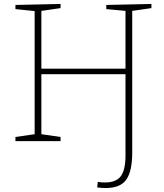

<svg xmlns="http://www.w3.org/2000/svg" viewBox="-20 -713 830 970"><path d="M513 237Q502 237 492 236Q482 235 471 234L474 206Q483 207 491 208Q499 209 509 209Q566 209 590 177.5Q614 146 614 72V-338H189V-35L286 -21V0H58V-21L155 -35V-657L58 -667V-688L286 -693V-672L189 -658V-366H614V-658L517 -667V-688L745 -693V-672L648 -658V58Q648 152 618 194.5Q588 237 513 237Z"/></svg>

Font: Bitter ExtraLight
Style: Regular
Weight: 200
Designer: Sol Matas, and Bitter project Authors
Foundry: Sol Matas
Version: Version 2.001